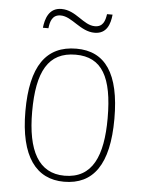

<svg xmlns="http://www.w3.org/2000/svg" viewBox="-52 -742 590 793"><g transform="rotate(5 243.5 -345.0)"><path d="M315 -614C366 -614 379 -656 383 -695H360C356 -667 348 -641 314 -641C266 -641 232 -700 171 -700C118 -700 105 -652 101 -616H124C127 -644 135 -673 170 -673C217 -673 256 -614 315 -614ZM243 10C364 10 428 -77 428 -267C428 -455 366 -542 247 -542C121 -542 59 -453 59 -267C59 -78 128 10 243 10ZM243 -15C135 -15 87 -106 87 -267C87 -433 132 -517 246 -517C355 -517 400 -437 400 -267C400 -111 359 -15 243 -15Z"/></g></svg>

Font: Noto Serif Armenian SemiCondensed Thin
Style: Regular
Weight: 100
Width: 4
Designer: Monotype Design Team
Foundry: Monotype Imaging Inc.
Version: Version 2.008